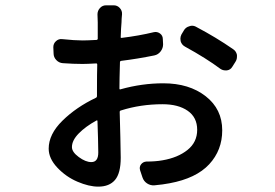

<svg xmlns="http://www.w3.org/2000/svg" viewBox="-20 -650 1040 726"><path d="M325.2 -37.1Q351.6 -37.1 351.6 -73.2Q351.6 -85.9 350.6 -127.9Q349.6 -169.9 348.6 -191.4Q348.6 -196.3 344.7 -194.3Q303.7 -171.9 277.8 -145.5Q252 -119.1 252 -93.8Q252 -75.2 277.8 -56.2Q303.7 -37.1 325.2 -37.1ZM431.6 -315.4Q431.6 -310.5 436.5 -312.5Q516.6 -335 597.7 -335Q695.3 -335 757.8 -286.1Q820.3 -237.3 820.3 -157.2Q820.3 -82 771 -28.8Q721.7 24.4 621.1 43Q595.7 47.9 563.5 50.8Q548.8 51.8 536.1 43.5Q523.4 35.2 518.6 20.5L509.8 -5.9Q505.9 -18.6 513.2 -28.3Q520.5 -38.1 533.2 -39.1Q568.4 -39.1 594.7 -43.9Q652.3 -53.7 689 -83Q725.6 -112.3 725.6 -159.2Q725.6 -206.1 689.9 -231Q654.3 -255.9 594.7 -255.9Q511.7 -255.9 437.5 -232.4Q432.6 -231.4 432.6 -226.6Q433.6 -192.4 435.1 -131.3Q436.5 -70.3 436.5 -53.7Q436.5 4.9 415 30.3Q393.6 55.7 351.6 55.7Q316.4 55.7 272.9 37.1Q229.5 18.6 196.8 -16.1Q164.1 -50.8 164.1 -87.9Q164.1 -142.6 216.3 -193.8Q268.6 -245.1 342.8 -280.3Q346.7 -282.2 346.7 -286.1V-309.6Q346.7 -373 347.7 -405.3Q347.7 -410.2 343.8 -410.2Q309.6 -408.2 292 -408.2Q257.8 -408.2 217.8 -411.1Q203.1 -412.1 192.9 -422.9Q182.6 -433.6 182.6 -448.2L181.6 -471.7Q181.6 -485.4 191.9 -494.6Q202.1 -503.9 215.8 -502Q262.7 -497.1 292 -497.1Q308.6 -497.1 344.7 -499Q348.6 -499 349.6 -502.9Q349.6 -530.3 349.6 -565.4Q349.6 -577.1 348.6 -595.7Q348.6 -609.4 357.9 -619.6Q367.2 -629.9 380.9 -629.9H410.2Q423.8 -629.9 433.1 -619.6Q442.4 -609.4 441.4 -595.7Q439.5 -577.1 439.5 -565.4Q437.5 -543.9 436.5 -510.7Q435.5 -505.9 440.4 -506.8Q504.9 -514.6 561.5 -528.3Q574.2 -531.2 585 -523.4Q595.7 -515.6 595.7 -502L596.7 -482.4Q596.7 -467.8 587.4 -455.6Q578.1 -443.4 563.5 -440.4Q501 -427.7 438.5 -419.9Q433.6 -418.9 433.6 -415Q431.6 -346.7 431.6 -315.4ZM679.7 -473.6Q667 -480.5 663.1 -494.1Q662.1 -499 662.1 -503.9Q662.1 -511.7 666 -519.5L674.8 -534.2Q681.6 -546.9 696.3 -550.8Q701.2 -552.7 706.1 -552.7Q714.8 -552.7 722.7 -547.9Q796.9 -508.8 860.4 -464.8Q873 -457 876 -442.4Q876 -438.5 876 -435.5Q876 -424.8 870.1 -416L858.4 -397.5Q851.6 -385.7 837.9 -383.8Q835 -383.8 832 -383.8Q822.3 -383.8 813.5 -389.6Q759.8 -429.7 679.7 -473.6Z"/></svg>

Font: Gen Jyuu Gothic L Monospace Medium
Style: Regular
Weight: 500
Designer: [Source Han Sans]
Ryoko NISHIZUKA  (kana & ideographs); Paul D. Hunt (Latin, Greek & Cyrillic); Wenlong ZHANG  (bopomofo
Version: Version 1.002.20150607